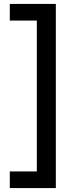

<svg xmlns="http://www.w3.org/2000/svg" viewBox="-20 -780 393 980"><path d="M30 95H168V-675H30V-760H265V180H30Z"/></svg>

Font: Oxanium ExtraLight Medium
Style: Regular
Weight: 500
Version: Version 2.000